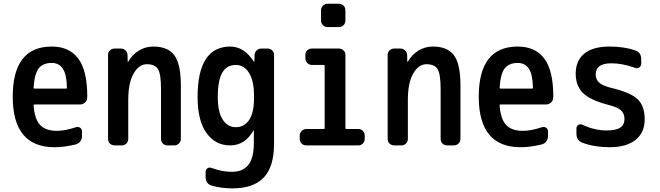

<svg xmlns="http://www.w3.org/2000/svg" viewBox="-20 -780 3540 1030"><path d="M257.8 -442.4Q210.9 -442.4 188 -413.6Q165 -384.8 160.2 -309.6Q160.2 -304.7 165 -304.7H335Q338.9 -304.7 338.9 -309.6Q337.9 -379.9 317.4 -411.1Q296.9 -442.4 257.8 -442.4ZM272.5 9.8Q48.8 9.8 48.3 -260.3Q47.9 -530.3 257.8 -530.3Q351.6 -530.3 399.9 -465.8Q448.2 -401.4 448.2 -261.7Q448.2 -260.7 447.8 -258.3Q447.3 -255.9 447.3 -254.9Q447.3 -240.2 436 -230Q424.8 -219.7 410.2 -219.7H165Q160.2 -219.7 160.2 -214.8Q166 -139.6 195.8 -108.9Q225.6 -78.1 285.2 -78.1Q329.1 -78.1 387.7 -97.7Q399.4 -101.6 409.7 -94.7Q419.9 -87.9 419.9 -75.2V-49.8Q419.9 -34.2 410.6 -21.5Q401.4 -8.8 384.8 -4.9Q324.2 9.8 272.5 9.8Z M594.7 0Q580.1 0 569.8 -9.8Q559.6 -19.5 559.6 -35.2V-485.4Q559.6 -500 569.8 -509.8Q580.1 -519.5 594.7 -519.5H627.9Q642.6 -519.5 652.8 -509.8Q663.1 -500 664.1 -485.4L665 -449.2Q665 -448.2 666 -448.2Q668 -448.2 668 -449.2Q689.5 -487.3 725.1 -508.8Q760.7 -530.3 801.8 -530.3Q880.9 -530.3 915.5 -483.4Q950.2 -436.5 950.2 -320.3V-35.2Q950.2 -20.5 939.9 -10.3Q929.7 0 915 0H878.9Q864.3 0 854 -9.8Q843.8 -19.5 843.8 -35.2V-300.8Q843.8 -382.8 827.6 -409.2Q811.5 -435.5 767.6 -435.5Q725.6 -435.5 696.8 -385.7Q668 -335.9 668 -244.1V-35.2Q668 -20.5 658.2 -10.3Q648.4 0 632.8 0Z M1245.1 -431.6Q1197.3 -431.6 1172.9 -391.1Q1148.4 -350.6 1148.4 -259.8Q1148.4 -178.7 1174.8 -138.2Q1201.2 -97.7 1245.1 -97.7Q1290 -97.7 1316.4 -136.2Q1342.8 -174.8 1342.8 -254.9V-264.6Q1342.8 -346.7 1315.9 -389.2Q1289.1 -431.6 1245.1 -431.6ZM1040 -259.8Q1040 -529.3 1214.8 -530.3Q1290 -530.3 1341.8 -449.2Q1341.8 -448.2 1343.8 -448.2Q1344.7 -448.2 1344.7 -449.2L1345.7 -485.4Q1346.7 -500 1356.9 -509.8Q1367.2 -519.5 1381.8 -519.5H1415Q1429.7 -519.5 1439.9 -509.8Q1450.2 -500 1450.2 -485.4V-9.8Q1450.2 114.3 1395 172.4Q1339.8 230.5 1227.5 230.5Q1166 230.5 1116.2 215.8Q1083 206.1 1083 169.9V142.6Q1083 129.9 1092.8 123Q1102.5 116.2 1115.2 121.1Q1173.8 142.6 1224.6 141.6Q1282.2 141.6 1312 105Q1341.8 68.4 1341.8 -14.6V-79.1Q1341.8 -80.1 1340.8 -80.1Q1338.9 -80.1 1338.9 -79.1Q1293.9 0 1214.8 0Q1135.7 0 1087.9 -66.4Q1040 -132.8 1040 -259.8Z M1623 0Q1608.4 0 1598.1 -9.8Q1587.9 -19.5 1587.9 -35.2V-51.8Q1587.9 -66.4 1598.1 -77.1Q1608.4 -87.9 1623 -87.9H1716.8Q1721.7 -87.9 1721.7 -91.8V-427.7Q1721.7 -431.6 1716.8 -431.6H1653.3Q1638.7 -431.6 1628.4 -442.4Q1618.2 -453.1 1618.2 -467.8V-485.4Q1618.2 -500 1627.9 -509.8Q1637.7 -519.5 1653.3 -519.5H1797.9Q1812.5 -519.5 1822.8 -509.8Q1833 -500 1833 -485.4V-91.8Q1833 -87.9 1837.9 -87.9H1902.3Q1917 -87.9 1926.8 -77.6Q1936.5 -67.4 1936.5 -51.8V-35.2Q1936.5 -20.5 1926.8 -10.3Q1917 0 1902.3 0ZM1737.3 -759.8H1797.9Q1812.5 -759.8 1822.8 -750Q1833 -740.2 1833 -724.6V-669.9Q1833 -655.3 1823.2 -645Q1813.5 -634.8 1797.9 -634.8H1737.3Q1722.7 -634.8 1712.4 -645Q1702.1 -655.3 1702.1 -669.9V-724.6Q1702.1 -739.3 1712.4 -749.5Q1722.7 -759.8 1737.3 -759.8Z M2094.7 0Q2080.1 0 2069.8 -9.8Q2059.6 -19.5 2059.6 -35.2V-485.4Q2059.6 -500 2069.8 -509.8Q2080.1 -519.5 2094.7 -519.5H2127.9Q2142.6 -519.5 2152.8 -509.8Q2163.1 -500 2164.1 -485.4L2165 -449.2Q2165 -448.2 2166 -448.2Q2168 -448.2 2168 -449.2Q2189.5 -487.3 2225.1 -508.8Q2260.7 -530.3 2301.8 -530.3Q2380.9 -530.3 2415.5 -483.4Q2450.2 -436.5 2450.2 -320.3V-35.2Q2450.2 -20.5 2439.9 -10.3Q2429.7 0 2415 0H2378.9Q2364.3 0 2354 -9.8Q2343.8 -19.5 2343.8 -35.2V-300.8Q2343.8 -382.8 2327.6 -409.2Q2311.5 -435.5 2267.6 -435.5Q2225.6 -435.5 2196.8 -385.7Q2168 -335.9 2168 -244.1V-35.2Q2168 -20.5 2158.2 -10.3Q2148.4 0 2132.8 0Z M2757.8 -442.4Q2710.9 -442.4 2688 -413.6Q2665 -384.8 2660.2 -309.6Q2660.2 -304.7 2665 -304.7H2835Q2838.9 -304.7 2838.9 -309.6Q2837.9 -379.9 2817.4 -411.1Q2796.9 -442.4 2757.8 -442.4ZM2772.5 9.8Q2548.8 9.8 2548.3 -260.3Q2547.9 -530.3 2757.8 -530.3Q2851.6 -530.3 2899.9 -465.8Q2948.2 -401.4 2948.2 -261.7Q2948.2 -260.7 2947.8 -258.3Q2947.3 -255.9 2947.3 -254.9Q2947.3 -240.2 2936 -230Q2924.8 -219.7 2910.2 -219.7H2665Q2660.2 -219.7 2660.2 -214.8Q2666 -139.6 2695.8 -108.9Q2725.6 -78.1 2785.2 -78.1Q2829.1 -78.1 2887.7 -97.7Q2899.4 -101.6 2909.7 -94.7Q2919.9 -87.9 2919.9 -75.2V-49.8Q2919.9 -34.2 2910.6 -21.5Q2901.4 -8.8 2884.8 -4.9Q2824.2 9.8 2772.5 9.8Z M3242.2 -217.8Q3147.5 -242.2 3107.9 -280.8Q3068.4 -319.3 3068.4 -384.8Q3068.4 -454.1 3114.3 -492.2Q3160.2 -530.3 3250 -530.3Q3327.1 -530.3 3387.7 -509.8Q3419.9 -499 3419.9 -461.9V-438.5Q3419.9 -425.8 3409.7 -418.5Q3399.4 -411.1 3386.7 -416Q3319.3 -440.4 3259.8 -440.4Q3175.8 -440.4 3175.8 -381.8Q3175.8 -353.5 3193.4 -337.4Q3210.9 -321.3 3254.9 -309.6Q3362.3 -284.2 3400.4 -248Q3438.5 -211.9 3438.5 -139.6Q3438.5 -68.4 3389.2 -29.3Q3339.8 9.8 3250 9.8Q3169.9 9.8 3106.4 -13.7Q3072.3 -25.4 3072.3 -63.5V-91.8Q3072.3 -103.5 3082.5 -109.9Q3092.8 -116.2 3103.5 -111.3Q3169.9 -80.1 3232.4 -80.1Q3284.2 -80.1 3307.1 -95.2Q3330.1 -110.4 3330.1 -141.6Q3330.1 -170.9 3311.5 -188Q3293 -205.1 3242.2 -217.8Z"/></svg>

Font: Rounded-L Mgen+ 1m medium
Style: Regular
Weight: 500
Designer: [Source Han Sans]
Ryoko NISHIZUKA  (kana & ideographs); Paul D. Hunt (Latin, Greek & Cyrillic); Wenlong ZHANG  (bopomofo
Version: Version 1.059.20150602